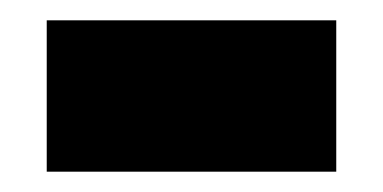

<svg xmlns="http://www.w3.org/2000/svg" viewBox="-20 -762 377 189"><path d="M26 -742H311V-593H26Z"/></svg>

Font: Saira Stencil
Style: Regular
Weight: 400
Designer: Hector Gatti with collaboration of the Omnibus-Type team
Foundry: Omnibus-Type
Version: Version 1.003